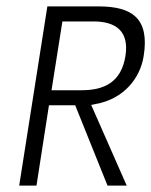

<svg xmlns="http://www.w3.org/2000/svg" viewBox="-20 -590 473 600"><path d="M40 -10H94L133 -261H215L316 -10H376L265 -262L279 -265C365 -280 418 -344 429 -415C448 -534 391 -570 288 -570H128ZM141 -308 175 -523H272C344 -523 384 -491 372 -415C359 -334 307 -308 235 -308Z"/></svg>

Font: Charger Sport
Style: ExLitNrwObl
Weight: 200
Designer: Jasper
Foundry: Cannot Into Space Fonts
Version: Version 1.1